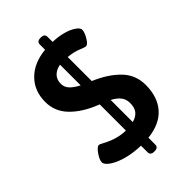

<svg xmlns="http://www.w3.org/2000/svg" viewBox="-253 -847 1006 1006"><g transform="rotate(-45 250.0 -343.5)"><path d="M290 5V55Q290 78 264 78H259Q233 78 233 55V7Q141 4 79 -26Q54 -38 40 -51.5Q26 -65 26 -76Q26 -95 46 -123.5Q66 -152 79 -152Q85 -152 105 -141Q169 -106 233 -105V-299L223 -303Q140 -336 90 -387.5Q40 -439 40 -510Q40 -591 91.5 -643Q143 -695 233 -704V-742Q233 -765 259 -765H264Q290 -765 290 -742V-705Q329 -704 363.5 -695Q398 -686 419 -672Q445 -656 445 -640Q445 -622 428 -593.5Q411 -565 398 -565Q393 -565 380.5 -569.5Q368 -574 361 -577Q332 -589 290 -593V-415Q375 -379 425.5 -327Q476 -275 476 -201Q476 -112 429 -58.5Q382 -5 290 5ZM233 -440V-593Q202 -588 183.5 -569Q165 -550 165 -520Q165 -494 182.5 -475.5Q200 -457 233 -440ZM351 -191Q351 -220 335.5 -239.5Q320 -259 290 -275V-111Q320 -119 335.5 -138Q351 -157 351 -191Z"/></g></svg>

Font: Asap-SemiBold
Style: Regular
Weight: 600
Designer: Pablo Cosgaya
Foundry: Omnibus-Type
Version: Version 2.000; ttfautohint (v1.8)